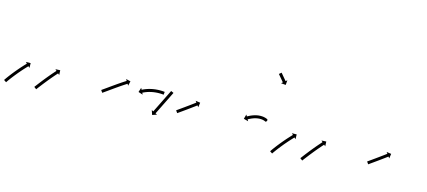

<svg xmlns="http://www.w3.org/2000/svg" viewBox="-89 -910 2833 1275"><g transform="rotate(15 1327.5 -272.5)"><path d="M-40.9 -17.7C-41.3 -17 -41.8 -16.4 -42.2 -15.8L-25.5 -4.7C-25.1 -5.4 -24.7 -6 -24.3 -6.6L-24.3 -6.6L-24.3 -6.6C-23.1 -8.3 -22 -10 -20.8 -11.6C-20.8 -11.6 -20.9 -11.6 -20.9 -11.6C-20.9 -11.6 -20.9 -11.6 -20.9 -11.6C-19.1 -14.1 -17.3 -16.6 -15.6 -19.2C-15.6 -19.2 -15.6 -19.2 -15.6 -19.1C-15.6 -19.1 -15.6 -19.1 -15.6 -19.1C-13.3 -22.3 -11 -25.5 -8.7 -28.7L-8.7 -28.7L-8.7 -28.7C-5.9 -32.4 -3.2 -36.1 -0.4 -39.8L-0.4 -39.8L-0.4 -39.8C2.7 -43.8 5.8 -47.9 9 -52L9 -52L9 -51.9C12.4 -56.3 15.8 -60.6 19.2 -64.9L19.2 -64.8L19.2 -64.8C22.7 -69.2 26.3 -73.6 29.9 -78L29.9 -78L29.8 -78C33.5 -82.3 37.1 -86.6 40.7 -91L40.7 -91L40.7 -90.9C44.3 -95.1 47.9 -99.3 51.5 -103.4L51.4 -103.4L51.4 -103.4C54.8 -107.2 58.2 -111.1 61.6 -114.9L61.6 -114.9L61.6 -114.9C64.7 -118.3 67.8 -121.7 70.9 -125.1L70.9 -125.1L70.9 -125.1C73.5 -127.9 76.2 -130.8 78.8 -133.6L78.8 -133.6L78.8 -133.6C80.9 -135.8 82.9 -138 85 -140.1L85 -140.1L85 -140.1C86.3 -141.5 87.7 -142.9 89 -144.3L89 -144.3L89 -144.3C89.5 -144.8 90 -145.3 90.5 -145.8L99.9 -136.6L99.4 -169.4L66.7 -168.9L76.1 -159.7C75.6 -159.2 75.1 -158.7 74.7 -158.2L74.7 -158.2L74.7 -158.2C73.3 -156.8 71.9 -155.4 70.6 -154L70.6 -154L70.6 -154C68.4 -151.7 66.4 -149.5 64.3 -147.3L64.3 -147.3L64.2 -147.3C61.5 -144.4 58.9 -141.5 56.2 -138.6L56.2 -138.6L56.2 -138.6C53 -135.2 49.9 -131.7 46.8 -128.3L46.7 -128.2L46.7 -128.2C43.3 -124.3 39.8 -120.5 36.4 -116.6L36.4 -116.5L36.4 -116.5C32.7 -112.3 29.1 -108.1 25.5 -103.9L25.5 -103.9L25.5 -103.9C21.8 -99.5 18.1 -95.1 14.5 -90.7L14.4 -90.7L14.4 -90.7C10.8 -86.3 7.2 -81.8 3.6 -77.4L3.6 -77.4L3.6 -77.3C0.1 -73 -3.4 -68.7 -6.8 -64.3L-6.8 -64.3L-6.8 -64.2C-10 -60.1 -13.2 -56 -16.3 -51.9L-16.3 -51.8L-16.4 -51.8C-19.2 -48.1 -22 -44.3 -24.8 -40.5L-24.8 -40.5L-24.8 -40.5C-27.2 -37.3 -29.5 -34 -31.9 -30.8C-31.9 -30.8 -31.9 -30.8 -31.9 -30.7C-31.9 -30.7 -31.9 -30.7 -31.9 -30.7C-33.7 -28.2 -35.5 -25.6 -37.3 -23C-37.3 -23 -37.3 -23 -37.3 -23C-37.3 -22.9 -37.3 -22.9 -37.3 -22.9C-38.5 -21.2 -39.7 -19.5 -40.9 -17.7L-40.9 -17.7ZM164.8 -24.9C164.4 -24.3 164 -23.8 163.6 -23.3L179.6 -11.3C180 -11.8 180.4 -12.3 180.8 -12.9C181.9 -14.4 183.1 -15.9 184.2 -17.4C186 -19.8 187.7 -22.1 189.5 -24.5L189.5 -24.5L189.5 -24.5C191.8 -27.5 194.1 -30.6 196.5 -33.6L196.5 -33.6L196.4 -33.6C199.2 -37.2 202 -40.8 204.7 -44.3L204.7 -44.3L204.7 -44.3C207.8 -48.3 210.9 -52.3 214 -56.3L214 -56.3L214 -56.3C217.4 -60.5 220.7 -64.8 224.1 -69L224.1 -69L224.1 -69C227.5 -73.4 231 -77.7 234.6 -82.1L234.5 -82.1L234.5 -82.1C238.1 -86.4 241.6 -90.8 245.2 -95.1L245.1 -95.1L245.1 -95.1C248.6 -99.3 252.1 -103.4 255.6 -107.6L255.5 -107.6L255.5 -107.6C258.8 -111.5 262.1 -115.4 265.4 -119.2L265.4 -119.2L265.4 -119.2C268.4 -122.7 271.3 -126.1 274.3 -129.6L274.3 -129.6L274.3 -129.6C276.9 -132.5 279.4 -135.4 282 -138.3L282 -138.3L282 -138.3C284 -140.5 285.9 -142.7 287.9 -145L287.9 -145L287.9 -144.9C289.2 -146.4 290.5 -147.8 291.8 -149.2L291.8 -149.2L291.8 -149.2C292.2 -149.7 292.7 -150.2 293.2 -150.7L302.9 -141.9L301.4 -174.6L268.6 -173.1L278.4 -164.2C277.9 -163.7 277.4 -163.2 277 -162.7L277 -162.7L277 -162.7C275.7 -161.2 274.4 -159.8 273.1 -158.3L273 -158.3L273 -158.3C271 -156.1 269 -153.8 267 -151.6L267 -151.5L267 -151.5C264.4 -148.6 261.8 -145.7 259.3 -142.7L259.3 -142.7L259.2 -142.7C256.2 -139.2 253.2 -135.7 250.2 -132.2L250.2 -132.2L250.2 -132.2C246.9 -128.3 243.5 -124.4 240.2 -120.5L240.2 -120.5L240.2 -120.4C236.7 -116.2 233.2 -112 229.7 -107.8L229.7 -107.8L229.7 -107.8C226.1 -103.4 222.6 -99.1 219 -94.7L219 -94.7L219 -94.7C215.4 -90.3 211.9 -85.9 208.4 -81.5L208.4 -81.5L208.4 -81.5C205 -77.2 201.6 -72.9 198.3 -68.6L198.3 -68.6L198.3 -68.6C195.1 -64.6 192 -60.6 188.9 -56.6L188.9 -56.6L188.9 -56.6C186.1 -53 183.3 -49.3 180.6 -45.7L180.6 -45.7L180.6 -45.7C178.2 -42.7 175.9 -39.6 173.6 -36.6L173.6 -36.5L173.6 -36.5C171.8 -34.2 170 -31.8 168.2 -29.4C167.1 -27.9 165.9 -26.4 164.8 -24.9Z M599.7 -119.5C599.2 -119.2 598.6 -118.8 598.1 -118.4L609.6 -102C610.1 -102.4 610.6 -102.8 611.2 -103.1C612.7 -104.2 614.2 -105.3 615.7 -106.3C618.1 -108 620.4 -109.6 622.8 -111.3C625.9 -113.5 628.9 -115.6 632 -117.8C635.6 -120.4 639.2 -122.9 642.9 -125.5C646.9 -128.4 651 -131.3 655 -134.2C659.4 -137.3 663.7 -140.4 668.1 -143.5C672.6 -146.7 677.1 -149.9 681.6 -153.1L681.6 -153.1L681.6 -153.1C686.2 -156.3 690.7 -159.5 695.3 -162.7L695.3 -162.6L695.3 -162.6C699.7 -165.7 704.2 -168.8 708.6 -171.9L708.6 -171.9L708.6 -171.9C712.8 -174.7 717 -177.6 721.2 -180.5L721.2 -180.4L721.2 -180.4C725 -183 728.8 -185.5 732.6 -188.1L732.6 -188L732.5 -188C735.8 -190.2 739 -192.3 742.3 -194.4L742.3 -194.4L742.3 -194.4C744.8 -196 747.3 -197.6 749.8 -199.3L749.8 -199.3L749.8 -199.2C751.5 -200.3 753.1 -201.3 754.7 -202.3L754.7 -202.3L754.7 -202.3C755.3 -202.7 755.9 -203.1 756.5 -203.4L763.5 -192.3L770.8 -224.2L738.9 -231.6L745.9 -220.4C745.3 -220 744.7 -219.7 744.1 -219.3L744.1 -219.3L744.1 -219.3C742.4 -218.2 740.8 -217.2 739.1 -216.1L739.1 -216.1L739.1 -216.1C736.5 -214.5 734 -212.8 731.4 -211.2L731.4 -211.2L731.4 -211.2C728.1 -209 724.8 -206.9 721.5 -204.7L721.5 -204.7L721.5 -204.7C717.7 -202.2 713.8 -199.6 710 -197L710 -197L710 -197C705.7 -194.1 701.5 -191.3 697.3 -188.4L697.3 -188.4L697.3 -188.4C692.8 -185.3 688.3 -182.2 683.8 -179.1L683.8 -179L683.8 -179C679.2 -175.8 674.7 -172.6 670.1 -169.4L670.1 -169.4L670.1 -169.4C665.6 -166.2 661 -163 656.5 -159.8C652.1 -156.7 647.8 -153.6 643.4 -150.5C639.4 -147.6 635.3 -144.7 631.3 -141.8C627.7 -139.3 624 -136.7 620.4 -134.1C617.4 -132 614.3 -129.8 611.3 -127.7C608.9 -126 606.6 -124.4 604.2 -122.7C602.7 -121.7 601.2 -120.6 599.7 -119.5ZM1005.4 -195.4C1005.8 -195.3 1006.1 -195.3 1006.5 -195.2L1008.8 -215.1C1008.7 -215.1 1008.6 -215.1 1008.5 -215.2C1008.5 -215.2 1008.5 -215.2 1008.5 -215.2C1008.4 -215.2 1008.4 -215.2 1008.4 -215.2C1006.9 -215.4 1005.5 -215.6 1004 -215.8C1004 -215.8 1004 -215.8 1004 -215.8C1003.9 -215.8 1003.9 -215.8 1003.9 -215.8C1001.4 -216 999 -216.3 996.5 -216.5C996.5 -216.5 996.5 -216.5 996.4 -216.5C996.4 -216.5 996.4 -216.5 996.4 -216.5C993.1 -216.7 989.8 -216.9 986.5 -217C986.5 -217 986.4 -217 986.4 -217C986.4 -217 986.3 -217 986.3 -217C982.4 -217.1 978.4 -217.2 974.4 -217.2C974.4 -217.2 974.4 -217.2 974.4 -217.2C974.3 -217.2 974.3 -217.2 974.3 -217.2C969.8 -217.1 965.4 -217 960.9 -216.8C960.9 -216.8 960.9 -216.7 960.8 -216.7C960.8 -216.7 960.7 -216.7 960.7 -216.7C956 -216.4 951.2 -216.1 946.5 -215.6C946.5 -215.6 946.5 -215.6 946.4 -215.6C946.4 -215.6 946.3 -215.6 946.3 -215.6C941.5 -215 936.6 -214.4 931.8 -213.6C931.8 -213.6 931.8 -213.6 931.7 -213.6C931.7 -213.6 931.6 -213.6 931.6 -213.6C926.8 -212.8 922 -211.9 917.3 -210.9C917.3 -210.9 917.2 -210.9 917.2 -210.9C917.1 -210.8 917.1 -210.8 917.1 -210.8C912.5 -209.8 908 -208.6 903.4 -207.4C903.4 -207.4 903.4 -207.4 903.3 -207.4C903.3 -207.4 903.2 -207.4 903.2 -207.4C899 -206.2 894.8 -204.9 890.7 -203.5C890.7 -203.5 890.6 -203.5 890.6 -203.5C890.6 -203.5 890.5 -203.4 890.5 -203.4C886.8 -202.2 883.1 -200.8 879.5 -199.4C879.5 -199.4 879.4 -199.4 879.4 -199.4C879.4 -199.4 879.3 -199.4 879.3 -199.4C876.3 -198.1 873.2 -196.9 870.2 -195.5C870.2 -195.5 870.1 -195.5 870.1 -195.5C870.1 -195.5 870 -195.5 870 -195.5C867.7 -194.4 865.4 -193.4 863.1 -192.3C863.1 -192.3 863.1 -192.3 863 -192.3C863 -192.3 863 -192.3 863 -192.3C861.5 -191.5 860.1 -190.8 858.6 -190.1C858.6 -190.1 858.6 -190.1 858.6 -190.1C858.6 -190.1 858.5 -190.1 858.5 -190.1C858 -189.8 857.5 -189.5 857 -189.3L851 -201L840.9 -169.8L872.1 -159.7L866.1 -171.5C866.6 -171.7 867.1 -172 867.6 -172.2C867.6 -172.2 867.6 -172.2 867.6 -172.2C867.6 -172.2 867.6 -172.2 867.6 -172.2C868.9 -172.9 870.3 -173.6 871.7 -174.3C871.7 -174.3 871.7 -174.2 871.7 -174.2C871.7 -174.2 871.7 -174.2 871.7 -174.2C873.8 -175.2 876 -176.3 878.2 -177.2C878.2 -177.2 878.2 -177.2 878.2 -177.2C878.1 -177.2 878.1 -177.2 878.1 -177.2C881 -178.4 883.9 -179.6 886.8 -180.8C886.8 -180.8 886.7 -180.8 886.7 -180.8C886.7 -180.8 886.6 -180.7 886.6 -180.7C890.1 -182.1 893.6 -183.3 897.1 -184.6C897.1 -184.6 897 -184.5 897 -184.5C897 -184.5 896.9 -184.5 896.9 -184.5C900.9 -185.8 904.8 -187 908.8 -188.2C908.8 -188.2 908.8 -188.2 908.7 -188.1C908.7 -188.1 908.6 -188.1 908.6 -188.1C912.9 -189.3 917.2 -190.3 921.6 -191.3C921.6 -191.3 921.5 -191.3 921.5 -191.3C921.4 -191.3 921.4 -191.3 921.4 -191.3C925.9 -192.3 930.4 -193.1 935 -193.9C935 -193.9 935 -193.9 934.9 -193.9C934.9 -193.9 934.8 -193.9 934.8 -193.9C939.4 -194.6 944 -195.2 948.6 -195.7C948.6 -195.7 948.6 -195.7 948.5 -195.7C948.5 -195.7 948.4 -195.7 948.4 -195.7C953 -196.1 957.5 -196.5 962 -196.8C962 -196.8 962 -196.8 961.9 -196.8C961.9 -196.8 961.8 -196.8 961.8 -196.8C966.1 -197 970.4 -197.1 974.6 -197.2C974.6 -197.2 974.6 -197.2 974.6 -197.2C974.5 -197.2 974.5 -197.2 974.5 -197.2C978.2 -197.2 982 -197.1 985.8 -197C985.8 -197 985.7 -197 985.7 -197C985.7 -197 985.6 -197 985.6 -197C988.8 -196.9 991.9 -196.8 995 -196.5C995 -196.5 994.9 -196.5 994.9 -196.5C994.9 -196.5 994.8 -196.5 994.8 -196.5C997.1 -196.3 999.4 -196.1 1001.7 -195.9C1001.7 -195.9 1001.7 -195.9 1001.7 -195.9C1001.6 -195.9 1001.6 -195.9 1001.6 -195.9C1002.9 -195.7 1004.2 -195.6 1005.5 -195.4C1005.5 -195.4 1005.5 -195.4 1005.5 -195.4C1005.4 -195.4 1005.4 -195.4 1005.4 -195.4ZM1064.4 -218.9C1065.2 -220.5 1066 -222.2 1066.7 -223.8L1048.5 -232.1C1047.8 -230.7 1047.2 -229.2 1046.5 -227.7C1045.6 -226 1044.8 -224.4 1044 -222.7C1042.7 -220.1 1041.4 -217.5 1040.1 -214.8C1038.4 -211.5 1036.8 -208.1 1035.1 -204.7C1033.1 -200.7 1031.1 -196.7 1029.2 -192.7C1026.9 -188.2 1024.7 -183.7 1022.5 -179.3C1020.2 -174.5 1017.8 -169.7 1015.4 -164.9C1013 -160 1010.6 -155.1 1008.1 -150.1C1005.7 -145.2 1003.3 -140.3 1000.8 -135.3C998.4 -130.6 996.1 -125.8 993.7 -121C991.5 -116.5 989.3 -112.1 987.1 -107.6C985.1 -103.6 983.1 -99.6 981.2 -95.6C979.5 -92.2 977.8 -88.8 976.1 -85.5C974.8 -82.8 973.6 -80.2 972.3 -77.6C971.4 -75.9 970.6 -74.3 969.8 -72.6C969.5 -72 969.2 -71.4 968.9 -70.8L957.1 -76.7L967.6 -45.6L998.6 -56.1L986.8 -61.9C987.1 -62.5 987.4 -63.1 987.7 -63.7C988.5 -65.4 989.4 -67.1 990.2 -68.8C991.5 -71.4 992.8 -74 994.1 -76.6C995.7 -80 997.4 -83.3 999.1 -86.7C1001.1 -90.7 1003 -94.7 1005 -98.7C1007.2 -103.2 1009.4 -107.7 1011.7 -112.1C1014 -116.9 1016.4 -121.7 1018.7 -126.5C1021.2 -131.4 1023.6 -136.3 1026.1 -141.3C1028.5 -146.2 1030.9 -151.1 1033.4 -156.1C1035.7 -160.9 1038.1 -165.6 1040.5 -170.4C1042.7 -174.9 1044.9 -179.4 1047.1 -183.8C1049.1 -187.8 1051 -191.8 1053 -195.8C1054.7 -199.2 1056.4 -202.6 1058 -206C1059.3 -208.6 1060.6 -211.2 1061.9 -213.8C1062.7 -215.5 1063.6 -217.2 1064.4 -218.9Z M1115.1 -117.8C1114.6 -117.5 1114.2 -117.1 1113.7 -116.8L1125.3 -100.5C1125.8 -100.8 1126.2 -101.2 1126.7 -101.5C1127.9 -102.4 1129.2 -103.3 1130.4 -104.1C1132.4 -105.5 1134.3 -106.9 1136.3 -108.3C1138.8 -110.1 1141.3 -111.9 1143.8 -113.7C1146.8 -115.8 1149.8 -117.9 1152.8 -120C1156.1 -122.4 1159.4 -124.7 1162.7 -127.1C1166.3 -129.6 1169.8 -132.1 1173.4 -134.7C1177 -137.3 1180.6 -139.9 1184.3 -142.5C1187.9 -145.1 1191.6 -147.8 1195.2 -150.4L1195.2 -150.4L1195.2 -150.4C1198.7 -152.9 1202.2 -155.5 1205.7 -158L1205.7 -158L1205.7 -158C1209 -160.4 1212.3 -162.8 1215.5 -165.2L1215.5 -165.2L1215.5 -165.2C1218.5 -167.3 1221.4 -169.5 1224.3 -171.6L1224.3 -171.6L1224.3 -171.6C1226.8 -173.5 1229.2 -175.3 1231.7 -177.1C1233.6 -178.5 1235.5 -179.9 1237.4 -181.3C1238.6 -182.3 1239.8 -183.2 1241 -184.1C1241.4 -184.4 1241.9 -184.7 1242.3 -185L1250.2 -174.5L1254.8 -206.9L1222.4 -211.6L1230.3 -201C1229.9 -200.7 1229.4 -200.4 1229 -200.1C1227.8 -199.2 1226.6 -198.3 1225.4 -197.4C1223.5 -196 1221.6 -194.6 1219.7 -193.2C1217.3 -191.4 1214.9 -189.5 1212.4 -187.7L1212.4 -187.7L1212.4 -187.7C1209.5 -185.6 1206.6 -183.5 1203.7 -181.3L1203.7 -181.3L1203.7 -181.3C1200.5 -178.9 1197.2 -176.6 1193.9 -174.2L1193.9 -174.2L1193.9 -174.2C1190.5 -171.7 1187 -169.1 1183.5 -166.6L1183.5 -166.6L1183.5 -166.6C1179.9 -164 1176.2 -161.4 1172.6 -158.8C1169 -156.1 1165.3 -153.5 1161.7 -150.9C1158.2 -148.4 1154.7 -145.9 1151.1 -143.4C1147.8 -141 1144.5 -138.7 1141.2 -136.3C1138.2 -134.2 1135.2 -132.1 1132.3 -130C1129.7 -128.2 1127.2 -126.4 1124.7 -124.6C1122.7 -123.2 1120.8 -121.8 1118.8 -120.5C1117.6 -119.6 1116.3 -118.7 1115.1 -117.8Z M1703.7 -198.5C1711.6 -193.9 1720.9 -211.1 1713.6 -215.9L1702.5 -199.3C1707.7 -195.8 1717.6 -213.5 1713.8 -215.8C1713.8 -215.8 1713.8 -215.8 1713.8 -215.8C1713.7 -215.8 1713.7 -215.8 1713.7 -215.8C1712.9 -216.3 1712 -216.8 1711.1 -217.2C1711.1 -217.2 1711 -217.3 1711 -217.3C1710.9 -217.3 1710.8 -217.4 1710.8 -217.4C1709.1 -218.2 1707.3 -218.9 1705.5 -219.7C1705.5 -219.7 1705.4 -219.7 1705.4 -219.7C1705.3 -219.7 1705.2 -219.8 1705.2 -219.8C1702.7 -220.7 1700.1 -221.5 1697.5 -222.3C1697.5 -222.3 1697.5 -222.3 1697.4 -222.4C1697.3 -222.4 1697.2 -222.4 1697.2 -222.4C1694 -223.3 1690.8 -224 1687.5 -224.6C1687.5 -224.6 1687.4 -224.6 1687.3 -224.6C1687.2 -224.6 1687.2 -224.7 1687.2 -224.7C1683.4 -225.3 1679.6 -225.7 1675.8 -226C1675.8 -226 1675.7 -226 1675.6 -226C1675.6 -226 1675.5 -226 1675.5 -226C1671.3 -226.3 1667.1 -226.3 1663 -226.2C1663 -226.2 1662.9 -226.2 1662.8 -226.2C1662.7 -226.2 1662.6 -226.2 1662.6 -226.2C1658.2 -226 1653.9 -225.6 1649.5 -225.1C1649.5 -225.1 1649.4 -225.1 1649.3 -225.1C1649.3 -225.1 1649.2 -225.1 1649.2 -225.1C1644.7 -224.4 1640.3 -223.6 1635.9 -222.7C1635.9 -222.7 1635.9 -222.7 1635.8 -222.6C1635.7 -222.6 1635.7 -222.6 1635.7 -222.6C1631.3 -221.6 1627.1 -220.4 1622.8 -219.1C1622.8 -219.1 1622.7 -219.1 1622.7 -219.1C1622.6 -219.1 1622.6 -219.1 1622.6 -219.1C1618.5 -217.8 1614.5 -216.4 1610.6 -214.9C1610.6 -214.9 1610.5 -214.9 1610.5 -214.9C1610.4 -214.8 1610.4 -214.8 1610.4 -214.8C1606.8 -213.4 1603.3 -211.9 1599.8 -210.4C1599.8 -210.4 1599.7 -210.4 1599.7 -210.3C1599.6 -210.3 1599.6 -210.3 1599.6 -210.3C1596.6 -208.9 1593.6 -207.5 1590.7 -206C1590.7 -206 1590.7 -206 1590.6 -206C1590.6 -206 1590.6 -206 1590.6 -206C1588.3 -204.8 1586 -203.6 1583.8 -202.4C1583.8 -202.4 1583.8 -202.4 1583.7 -202.4C1583.7 -202.4 1583.7 -202.4 1583.7 -202.4C1582.3 -201.6 1580.8 -200.8 1579.4 -200L1579.3 -200L1579.3 -200C1578.8 -199.7 1578.3 -199.4 1577.8 -199.1L1571.2 -210.5L1562.7 -178.9L1594.3 -170.3L1587.8 -181.7C1588.2 -182 1588.7 -182.3 1589.2 -182.6L1589.2 -182.6L1589.2 -182.6C1590.6 -183.3 1591.9 -184.1 1593.3 -184.9C1593.3 -184.9 1593.3 -184.8 1593.3 -184.8C1593.3 -184.8 1593.2 -184.8 1593.2 -184.8C1595.4 -186 1597.5 -187.1 1599.7 -188.2C1599.7 -188.2 1599.7 -188.2 1599.6 -188.2C1599.6 -188.1 1599.6 -188.1 1599.6 -188.1C1602.4 -189.5 1605.2 -190.8 1608 -192.1C1608 -192.1 1607.9 -192.1 1607.9 -192.1C1607.9 -192.1 1607.8 -192.1 1607.8 -192.1C1611.1 -193.5 1614.4 -194.9 1617.8 -196.2C1617.8 -196.2 1617.7 -196.2 1617.7 -196.2C1617.7 -196.2 1617.6 -196.2 1617.6 -196.2C1621.3 -197.5 1625 -198.8 1628.7 -200.1C1628.7 -200.1 1628.7 -200 1628.6 -200C1628.6 -200 1628.5 -200 1628.5 -200C1632.4 -201.1 1636.4 -202.2 1640.3 -203.2C1640.3 -203.2 1640.3 -203.2 1640.2 -203.1C1640.1 -203.1 1640.1 -203.1 1640.1 -203.1C1644.1 -204 1648.1 -204.7 1652.1 -205.3C1652.1 -205.3 1652.1 -205.3 1652 -205.3C1651.9 -205.3 1651.8 -205.2 1651.8 -205.2C1655.8 -205.7 1659.7 -206.1 1663.7 -206.3C1663.7 -206.3 1663.6 -206.3 1663.5 -206.3C1663.4 -206.2 1663.3 -206.2 1663.3 -206.2C1667 -206.3 1670.7 -206.3 1674.4 -206.1C1674.4 -206.1 1674.4 -206.1 1674.3 -206.1C1674.2 -206.1 1674.1 -206.1 1674.1 -206.1C1677.4 -205.8 1680.8 -205.4 1684.1 -204.9C1684.1 -204.9 1684 -204.9 1683.9 -204.9C1683.8 -204.9 1683.7 -205 1683.7 -205C1686.5 -204.4 1689.4 -203.8 1692.1 -203.1C1692.1 -203.1 1692.1 -203.1 1692 -203.1C1691.9 -203.1 1691.8 -203.2 1691.8 -203.2C1694 -202.5 1696.2 -201.8 1698.3 -201C1698.3 -201 1698.2 -201 1698.2 -201.1C1698.1 -201.1 1698 -201.1 1698 -201.1C1699.5 -200.5 1700.9 -199.9 1702.3 -199.3C1702.3 -199.3 1702.2 -199.3 1702.2 -199.3C1702.1 -199.4 1702 -199.4 1702 -199.4C1702.6 -199.1 1703.2 -198.8 1703.8 -198.5C1703.8 -198.5 1703.7 -198.5 1703.7 -198.5C1703.7 -198.5 1703.7 -198.5 1703.7 -198.5Z M1726.1 -539C1725.9 -539.2 1725.8 -539.3 1725.6 -539.5L1710.3 -526.6C1710.5 -526.5 1710.6 -526.3 1710.8 -526.1C1711.2 -525.6 1711.6 -525.1 1712.1 -524.6C1712.7 -523.8 1713.4 -523 1714 -522.3C1714.9 -521.3 1715.7 -520.2 1716.6 -519.2C1717.6 -518 1718.6 -516.8 1719.6 -515.6C1720.7 -514.3 1721.8 -513 1722.9 -511.6C1724.1 -510.2 1725.3 -508.8 1726.5 -507.4C1727.8 -505.9 1729 -504.4 1730.3 -502.9C1731.5 -501.5 1732.7 -500 1734 -498.5C1735.2 -497.1 1736.4 -495.7 1737.6 -494.2C1738.7 -492.9 1739.8 -491.6 1740.9 -490.2C1742 -489 1743 -487.9 1744 -486.7C1744.8 -485.6 1745.7 -484.6 1746.5 -483.6C1747.2 -482.8 1747.8 -482.1 1748.5 -481.3C1748.9 -480.8 1749.3 -480.3 1749.7 -479.8C1749.9 -479.6 1750 -479.4 1750.2 -479.3L1740.1 -470.8L1772.8 -468L1775.6 -500.6L1765.5 -492.1C1765.3 -492.3 1765.2 -492.5 1765 -492.7C1764.6 -493.2 1764.2 -493.7 1763.8 -494.2C1763.1 -494.9 1762.5 -495.7 1761.8 -496.5C1761 -497.5 1760.1 -498.5 1759.3 -499.5C1758.3 -500.7 1757.3 -501.9 1756.3 -503.1C1755.1 -504.5 1754 -505.8 1752.9 -507.1C1751.7 -508.5 1750.5 -510 1749.3 -511.4C1748 -512.9 1746.8 -514.3 1745.6 -515.8C1744.3 -517.3 1743.1 -518.8 1741.9 -520.2C1740.7 -521.7 1739.5 -523.1 1738.3 -524.5C1737.1 -525.8 1736 -527.2 1734.9 -528.5C1733.9 -529.7 1732.9 -530.9 1731.9 -532.1C1731 -533.1 1730.2 -534.1 1729.3 -535.1C1728.7 -535.9 1728 -536.7 1727.4 -537.5C1726.9 -538 1726.5 -538.5 1726.1 -539Z M1788.1 -17.7C1787.7 -17 1787.2 -16.4 1786.8 -15.8L1803.5 -4.7C1803.9 -5.4 1804.3 -6 1804.7 -6.6L1804.7 -6.6L1804.7 -6.6C1805.9 -8.3 1807 -10 1808.2 -11.6C1808.2 -11.6 1808.1 -11.6 1808.1 -11.6C1808.1 -11.6 1808.1 -11.6 1808.1 -11.6C1809.9 -14.1 1811.7 -16.6 1813.4 -19.2C1813.4 -19.2 1813.4 -19.2 1813.4 -19.1C1813.4 -19.1 1813.4 -19.1 1813.4 -19.1C1815.7 -22.3 1818 -25.5 1820.3 -28.7L1820.3 -28.7L1820.3 -28.7C1823.1 -32.4 1825.8 -36.1 1828.6 -39.8L1828.6 -39.8L1828.6 -39.8C1831.7 -43.8 1834.8 -47.9 1838 -52L1838 -52L1838 -51.9C1841.4 -56.3 1844.8 -60.6 1848.2 -64.9L1848.2 -64.8L1848.2 -64.8C1851.7 -69.2 1855.3 -73.6 1858.9 -78L1858.9 -78L1858.8 -78C1862.5 -82.3 1866.1 -86.6 1869.7 -91L1869.7 -91L1869.7 -90.9C1873.3 -95.1 1876.9 -99.3 1880.5 -103.4L1880.4 -103.4L1880.4 -103.4C1883.8 -107.2 1887.2 -111.1 1890.6 -114.9L1890.6 -114.9L1890.6 -114.9C1893.7 -118.3 1896.8 -121.7 1899.9 -125.1L1899.9 -125.1L1899.9 -125.1C1902.5 -127.9 1905.2 -130.8 1907.8 -133.6L1907.8 -133.6L1907.8 -133.6C1909.9 -135.8 1911.9 -138 1914 -140.1L1914 -140.1L1914 -140.1C1915.3 -141.5 1916.7 -142.9 1918 -144.3L1918 -144.3L1918 -144.3C1918.5 -144.8 1919 -145.3 1919.5 -145.8L1928.9 -136.6L1928.4 -169.4L1895.7 -168.9L1905.1 -159.7C1904.6 -159.2 1904.1 -158.7 1903.7 -158.2L1903.7 -158.2L1903.7 -158.2C1902.3 -156.8 1900.9 -155.4 1899.6 -154L1899.6 -154L1899.6 -154C1897.4 -151.7 1895.4 -149.5 1893.3 -147.3L1893.3 -147.3L1893.2 -147.3C1890.5 -144.4 1887.9 -141.5 1885.2 -138.6L1885.2 -138.6L1885.2 -138.6C1882 -135.2 1878.9 -131.7 1875.8 -128.3L1875.7 -128.2L1875.7 -128.2C1872.3 -124.3 1868.8 -120.5 1865.4 -116.6L1865.4 -116.5L1865.4 -116.5C1861.7 -112.3 1858.1 -108.1 1854.5 -103.9L1854.5 -103.9L1854.5 -103.9C1850.8 -99.5 1847.1 -95.1 1843.5 -90.7L1843.4 -90.7L1843.4 -90.7C1839.8 -86.3 1836.2 -81.8 1832.6 -77.4L1832.6 -77.4L1832.6 -77.3C1829.1 -73 1825.6 -68.7 1822.2 -64.3L1822.2 -64.3L1822.2 -64.2C1819 -60.1 1815.8 -56 1812.7 -51.9L1812.7 -51.8L1812.6 -51.8C1809.8 -48.1 1807 -44.3 1804.2 -40.5L1804.2 -40.5L1804.2 -40.5C1801.8 -37.3 1799.5 -34 1797.1 -30.8C1797.1 -30.8 1797.1 -30.8 1797.1 -30.7C1797.1 -30.7 1797.1 -30.7 1797.1 -30.7C1795.3 -28.2 1793.5 -25.6 1791.7 -23C1791.7 -23 1791.7 -23 1791.7 -23C1791.7 -22.9 1791.7 -22.9 1791.7 -22.9C1790.5 -21.2 1789.3 -19.5 1788.1 -17.7L1788.1 -17.7ZM1993.8 -24.9C1993.4 -24.3 1993 -23.8 1992.6 -23.3L2008.6 -11.3C2009 -11.8 2009.4 -12.3 2009.8 -12.9C2010.9 -14.4 2012.1 -15.9 2013.2 -17.4C2015 -19.8 2016.7 -22.1 2018.5 -24.5L2018.5 -24.5L2018.5 -24.5C2020.8 -27.5 2023.1 -30.6 2025.5 -33.6L2025.5 -33.6L2025.4 -33.6C2028.2 -37.2 2031 -40.8 2033.7 -44.3L2033.7 -44.3L2033.7 -44.3C2036.8 -48.3 2039.9 -52.3 2043 -56.3L2043 -56.3L2043 -56.3C2046.4 -60.5 2049.7 -64.8 2053.1 -69L2053.1 -69L2053.1 -69C2056.5 -73.4 2060 -77.7 2063.6 -82.1L2063.5 -82.1L2063.5 -82.1C2067.1 -86.4 2070.6 -90.8 2074.2 -95.1L2074.1 -95.1L2074.1 -95.1C2077.6 -99.3 2081.1 -103.4 2084.6 -107.6L2084.5 -107.6L2084.5 -107.6C2087.8 -111.5 2091.1 -115.4 2094.4 -119.2L2094.4 -119.2L2094.4 -119.2C2097.4 -122.7 2100.3 -126.1 2103.3 -129.6L2103.3 -129.6L2103.3 -129.6C2105.9 -132.5 2108.4 -135.4 2111 -138.3L2111 -138.3L2111 -138.3C2113 -140.5 2114.9 -142.7 2116.9 -145L2116.9 -145L2116.9 -144.9C2118.2 -146.4 2119.5 -147.8 2120.8 -149.2L2120.8 -149.2L2120.8 -149.2C2121.2 -149.7 2121.7 -150.2 2122.2 -150.7L2131.9 -141.9L2130.4 -174.6L2097.6 -173.1L2107.4 -164.2C2106.9 -163.7 2106.4 -163.2 2106 -162.7L2106 -162.7L2106 -162.7C2104.7 -161.2 2103.4 -159.8 2102.1 -158.3L2102 -158.3L2102 -158.3C2100 -156.1 2098 -153.8 2096 -151.6L2096 -151.5L2096 -151.5C2093.4 -148.6 2090.8 -145.7 2088.3 -142.7L2088.3 -142.7L2088.2 -142.7C2085.2 -139.2 2082.2 -135.7 2079.2 -132.2L2079.2 -132.2L2079.2 -132.2C2075.9 -128.3 2072.5 -124.4 2069.2 -120.5L2069.2 -120.5L2069.2 -120.4C2065.7 -116.2 2062.2 -112 2058.7 -107.8L2058.7 -107.8L2058.7 -107.8C2055.1 -103.4 2051.6 -99.1 2048 -94.7L2048 -94.7L2048 -94.7C2044.4 -90.3 2040.9 -85.9 2037.4 -81.5L2037.4 -81.5L2037.4 -81.5C2034 -77.2 2030.6 -72.9 2027.3 -68.6L2027.3 -68.6L2027.3 -68.6C2024.1 -64.6 2021 -60.6 2017.9 -56.6L2017.9 -56.6L2017.9 -56.6C2015.1 -53 2012.3 -49.3 2009.6 -45.7L2009.6 -45.7L2009.6 -45.7C2007.2 -42.7 2004.9 -39.6 2002.6 -36.6L2002.6 -36.5L2002.6 -36.5C2000.8 -34.2 1999 -31.8 1997.2 -29.4C1996.1 -27.9 1994.9 -26.4 1993.8 -24.9Z M2428.1 -117.8C2427.6 -117.5 2427.2 -117.1 2426.7 -116.8L2438.3 -100.5C2438.8 -100.8 2439.2 -101.2 2439.7 -101.5C2440.9 -102.4 2442.2 -103.3 2443.4 -104.1C2445.4 -105.5 2447.3 -106.9 2449.3 -108.3C2451.8 -110.1 2454.3 -111.9 2456.8 -113.7C2459.8 -115.8 2462.8 -117.9 2465.8 -120C2469.1 -122.4 2472.4 -124.7 2475.7 -127.1C2479.3 -129.6 2482.8 -132.1 2486.4 -134.7C2490 -137.3 2493.6 -139.9 2497.3 -142.5C2500.9 -145.1 2504.6 -147.8 2508.2 -150.4L2508.2 -150.4L2508.2 -150.4C2511.7 -152.9 2515.2 -155.5 2518.7 -158L2518.7 -158L2518.7 -158C2522 -160.4 2525.3 -162.8 2528.5 -165.2L2528.5 -165.2L2528.5 -165.2C2531.5 -167.3 2534.4 -169.5 2537.3 -171.6L2537.3 -171.6L2537.3 -171.6C2539.8 -173.5 2542.2 -175.3 2544.7 -177.1C2546.6 -178.5 2548.5 -179.9 2550.4 -181.3C2551.6 -182.3 2552.8 -183.2 2554 -184.1C2554.4 -184.4 2554.9 -184.7 2555.3 -185L2563.2 -174.5L2567.8 -206.9L2535.4 -211.6L2543.3 -201C2542.9 -200.7 2542.4 -200.4 2542 -200.1C2540.8 -199.2 2539.6 -198.3 2538.4 -197.4C2536.5 -196 2534.6 -194.6 2532.7 -193.2C2530.3 -191.4 2527.9 -189.5 2525.4 -187.7L2525.4 -187.7L2525.4 -187.7C2522.5 -185.6 2519.6 -183.5 2516.7 -181.3L2516.7 -181.3L2516.7 -181.3C2513.5 -178.9 2510.2 -176.6 2506.9 -174.2L2506.9 -174.2L2506.9 -174.2C2503.5 -171.7 2500 -169.1 2496.5 -166.6L2496.5 -166.6L2496.5 -166.6C2492.9 -164 2489.2 -161.4 2485.6 -158.8C2482 -156.1 2478.3 -153.5 2474.7 -150.9C2471.2 -148.4 2467.7 -145.9 2464.1 -143.4C2460.8 -141 2457.5 -138.7 2454.2 -136.3C2451.2 -134.2 2448.2 -132.1 2445.3 -130C2442.7 -128.2 2440.2 -126.4 2437.7 -124.6C2435.7 -123.2 2433.8 -121.8 2431.8 -120.5C2430.6 -119.6 2429.3 -118.7 2428.1 -117.8Z"/></g></svg>

Font: FRB American Cursive Just Arrows Ultra
Style: Bold Italic
Weight: 1000
Italic angle: -25°
Version: Version 2.0;Modular Font Editor K font №1